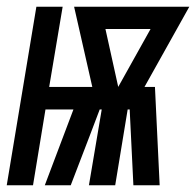

<svg xmlns="http://www.w3.org/2000/svg" viewBox="-47 -550 582 570"><path d="M-27 0 61 -530H139L99 -292H227L173 -530H515L382 -292H413L427 0H349L338 -225H332L295 0H217L255 -225H249L219 -146L163 0H86L171 -225H88L51 0ZM304 -292 400 -464H266Z"/></svg>

Font: Iosevka Curly Oblique
Style: Bold
Weight: 700
Italic angle: -9°
Monospace: yes
Designer: Belleve Invis
Foundry: Belleve Invis
Version: Version 11.1.0; ttfautohint (v1.8.3)